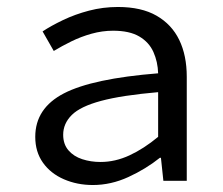

<svg xmlns="http://www.w3.org/2000/svg" viewBox="-20 -518 640 550"><path d="M246 12Q201 12 163 -4.5Q125 -21 103 -52Q81 -83 81 -126Q81 -208 163 -250.5Q245 -293 433 -308Q432 -341 419.5 -369Q407 -397 379 -413.5Q351 -430 304 -430Q273 -430 242.5 -421.5Q212 -413 184.5 -399.5Q157 -386 134 -372L102 -428Q126 -444 160.5 -460.5Q195 -477 235 -487.5Q275 -498 318 -498Q385 -498 428.5 -473Q472 -448 493.5 -403.5Q515 -359 515 -298V0H448L441 -66H438Q398 -34 348 -11Q298 12 246 12ZM268 -54Q310 -54 351 -73Q392 -92 433 -126V-254Q329 -245 269.5 -229Q210 -213 185.5 -188.5Q161 -164 161 -132Q161 -105 176 -87.5Q191 -70 215.5 -62Q240 -54 268 -54Z"/></svg>

Font: Source Code Pro
Style: Regular
Weight: 400
Monospace: yes
Designer: Paul D. Hunt, Teo Tuominen
Foundry: Adobe Systems Incorporated
Version: Version 1.018;hotconv 1.0.116;makeotfexe 2.5.65601